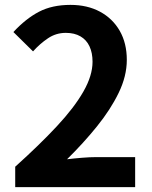

<svg xmlns="http://www.w3.org/2000/svg" viewBox="-20 -774 630 794"><path d="M42.9 0V-84.6Q143.8 -175.3 215.3 -252.1Q286.9 -328.8 324.8 -395.2Q362.7 -461.5 362.7 -518.6Q362.7 -555.5 350.1 -582.4Q337.5 -609.3 312.6 -623.7Q287.8 -638.1 252 -638.1Q211.6 -638.1 178.3 -615.6Q144.9 -593.2 116.6 -561.5L35.4 -641.5Q86.7 -696.9 141.2 -725.4Q195.7 -753.8 271.4 -753.8Q341.2 -753.8 393.6 -725.6Q445.9 -697.4 475.2 -646.4Q504.4 -595.4 504.4 -526.4Q504.4 -459.1 470.6 -389.7Q436.8 -320.2 380.8 -251.1Q324.9 -181.9 257.3 -115.4Q285.8 -118.9 319.3 -121.6Q352.8 -124.3 378.7 -124.3H538.9V0Z"/></svg>

Font: Noto Sans KR Thin
Style: Regular
Weight: 100
Designer: Ryoko NISHIZUKA 西塚涼子 (kana, bopomofo & ideographs); Paul D. Hunt (Latin, Greek & Cyrillic); Sandoll Communications 산돌커뮤니
Foundry: Adobe
Version: Version 2.004-H2;hotconv 1.0.118;makeotfexe 2.5.65603